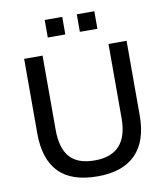

<svg xmlns="http://www.w3.org/2000/svg" viewBox="-96 -978 928 1067"><g transform="rotate(-10 367.5 -444.5)"><path d="M369 9Q222 9 150.5 -65Q79 -139 79 -284V-705H183V-286Q183 -183 227.5 -132Q272 -81 369 -81Q555 -81 555 -286V-705H657V-284Q657 -139 584 -65Q511 9 369 9ZM410 -799V-898H509V-799ZM229 -799V-898H328V-799Z"/></g></svg>

Font: Mulish SemiBold
Style: Regular
Weight: 600
Designer: Vernon Adams
Foundry: Vernon Adams
Version: Version 3.603; ttfautohint (v1.8.3)